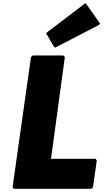

<svg xmlns="http://www.w3.org/2000/svg" viewBox="-20 -1181 663 1208"><path d="M378 -832H186L175 -822L59 -3L68 7H554L565 -3L589 -172L581 -182H301L388 -822ZM270 -972 317 -891 326 -881 597 -1021 610 -1032 527 -1150 517 -1161 282 -982Z"/></svg>

Font: Hussar Woodtype
Style: UltraObl
Weight: 900
Foundry: Cannot Into Space Fonts
Version: Version 1.07